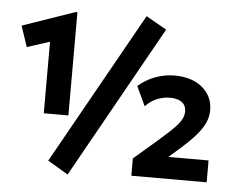

<svg xmlns="http://www.w3.org/2000/svg" viewBox="-52 -782 1052 862"><g transform="rotate(5 474.0 -350.5)"><path d="M152.5 -245V-567.5L50.5 -534.5L19 -628.5L255 -710H263.5V-245ZM568.5 0V-78L668 -163.5Q710 -200 735.5 -224.8Q761 -249.5 772.5 -268.8Q784 -288 784 -308Q784 -335.5 764.8 -349.8Q745.5 -364 710.5 -364Q681.5 -364 653.2 -352.5Q625 -341 601 -316L560 -403.5Q593 -433 635.8 -449Q678.5 -465 722.5 -465Q802 -465 848.8 -425.5Q895.5 -386 895.5 -323.5Q895.5 -294 883 -266.2Q870.5 -238.5 842 -206.2Q813.5 -174 765 -132L727 -98.5H908V0ZM283 19.5 191 -35 574.5 -719.5 667 -667Z"/></g></svg>

Font: Geologica Roman ExtraBold
Style: Regular
Weight: 800
Designer: Sindre Bremnes, Frode Helland
Foundry: Monokrom Skriftforlag AS
Version: Version 1.010;gftools[0.9.28]